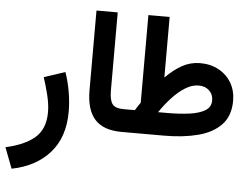

<svg xmlns="http://www.w3.org/2000/svg" viewBox="-82 -759 1442 1103"><g transform="rotate(5 638.5 -208.0)"><path d="M23.4 265.6 -22.5 145.5Q85.9 122.1 144.8 71.8Q203.6 21.5 203.6 -75.7Q203.6 -119.6 190.7 -173.1Q177.7 -226.6 161.6 -274.4L283.2 -314.5Q301.8 -261.7 311.8 -202.9Q321.8 -144 321.8 -88.9Q321.8 58.6 241.9 148.4Q162.1 238.3 23.4 265.6Z M430.2 -682.1H552.7V-231.9Q552.7 -176.8 569.6 -154.1Q586.4 -131.3 634.8 -131.3H647V0H634.8Q528.8 0 479.5 -55.4Q430.2 -110.8 430.2 -222.7Z M699.7 -131.3Q706.5 -143.1 714.1 -154.3Q721.7 -165.5 729.5 -176.8V-682.1H852.1V-332.5Q898.4 -379.4 946 -406Q993.7 -432.6 1049.3 -433.1Q1110.8 -433.1 1157.7 -407.5Q1204.6 -381.8 1231 -336.9Q1257.3 -292 1257.3 -233.9Q1257.3 -146.5 1208.3 -95.2Q1159.2 -43.9 1074.2 -22Q989.3 0 880.4 0H627.4V-131.3ZM1053.2 -304.2Q1015.1 -304.2 976.6 -280.5Q938 -256.8 901.6 -217.5Q865.2 -178.2 833.5 -131.3H884.8Q956.1 -131.3 1013.2 -138.9Q1070.3 -146.5 1103.8 -166.7Q1137.2 -187 1137.2 -225.1Q1137.2 -260.7 1113.5 -282.5Q1089.8 -304.2 1053.2 -304.2Z"/></g></svg>

Font: Vazirmatn RD UI FD
Style: Bold
Weight: 700
Designer: Saber Rastikerdar
Foundry: Saber Rastikerdar
Version: Version 33.003